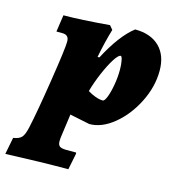

<svg xmlns="http://www.w3.org/2000/svg" viewBox="-160 -574 813 900"><g transform="rotate(15 247.0 -123.5)"><path d="M24 89Q41 13 66.5 -150Q92 -313 92 -346Q92 -363 84 -371Q76 -379 59 -379H31L43 -461Q124 -461 266 -473L282 -454Q263 -391 248 -314H257Q320 -434 385 -484Q461 -484 503.5 -442.5Q546 -401 546 -326Q546 -249 508 -173Q470 -97 411 -48.5Q352 0 292 0L195 -20L179 96Q178 102 178 113Q178 132 187.5 138.5Q197 145 221 145H267L268 151L252 230Q123 230 -52 237L-36 155Q-8 151 4 138Q16 125 24 89ZM250 -149Q267 -138 287.5 -130.5Q308 -123 324 -123Q333 -123 342.5 -147.5Q352 -172 358.5 -209.5Q365 -247 365 -283Q365 -309 361 -328Q357 -347 352 -347Q341 -347 322 -317.5Q303 -288 283 -241.5Q263 -195 250 -149Z"/></g></svg>

Font: Alegreya Black
Style: Italic
Weight: 900
Italic angle: -7°
Designer: Juan Pablo del Peral
Foundry: Huerta Tipografica
Version: Version 2.007; ttfautohint (v1.6)